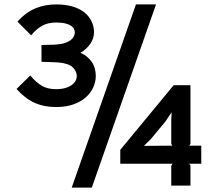

<svg xmlns="http://www.w3.org/2000/svg" viewBox="-20 -840 987 870"><path d="M892 -98H837L843 -90V1H756V-89L762 -98H525V-161L767 -454H843V-189L838 -180H892ZM687 -820 396 10H305L596 -820ZM414 -496Q414 -470 403 -445Q392 -420 370 -400Q348 -380 314 -367.5Q280 -355 234 -355Q179 -355 136 -374.5Q93 -394 55 -437L117 -498Q144 -466 170 -451Q196 -436 233 -436Q260 -436 278.5 -442Q297 -448 308 -457Q319 -466 323.5 -476Q328 -486 328 -494Q328 -517 309.5 -535Q291 -553 244 -557Q237 -558 225 -558Q213 -558 200 -559Q185 -559 168 -560V-636Q185 -636 200 -637Q213 -637 224.5 -637.5Q236 -638 241 -639Q265 -641 280.5 -647.5Q296 -654 304.5 -662Q313 -670 316 -678.5Q319 -687 319 -694Q319 -700 315.5 -708Q312 -716 303 -722.5Q294 -729 277.5 -733.5Q261 -738 234 -738Q199 -738 173 -724.5Q147 -711 121 -680L59 -742Q97 -784 140 -802Q183 -820 235 -820Q278 -820 310.5 -810Q343 -800 364 -782.5Q385 -765 395.5 -742Q406 -719 406 -694Q406 -665 388.5 -640.5Q371 -616 346 -602V-600Q376 -587 395 -560.5Q414 -534 414 -496ZM761 -180 756 -188V-298L758 -331L748 -317L730 -290L662 -208L634 -181L633 -179Z"/></svg>

Font: TypoPRO Sinkin Sans
Style: 500 Medium
Weight: 500
Designer: Keith Bates
Foundry: K-Type
Version: Sinkin Sans (version 1.0)  by Keith Bates   •   © 2014   www